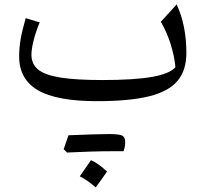

<svg xmlns="http://www.w3.org/2000/svg" viewBox="-20 -440 906 847"><path d="M753.9 -143.6Q749 -194.3 732.4 -246.6Q715.8 -298.8 689.5 -343.8L759.3 -420.4Q802.2 -328.6 802.2 -205.6Q802.2 -129.9 763.2 -83.3Q724.1 -36.6 637.5 -15.1Q550.8 6.3 407.7 6.3Q230 6.3 147.2 -42Q64.5 -90.3 64.5 -190.9Q64.5 -228.5 71 -266.6Q77.6 -304.7 93.3 -359.9L155.3 -341.3Q138.7 -302.7 128.7 -263.4Q118.7 -224.1 118.7 -198.2Q118.7 -157.2 148.9 -132.8Q179.2 -108.4 247.8 -97.7Q316.4 -86.9 432.1 -86.9Q572.3 -86.9 650.9 -100.8Q729.5 -114.7 753.9 -143.6ZM401.9 386.7Q367.2 355.5 332 337.9Q344.7 319.3 356.9 301.8Q369.1 284.2 381.3 266.6Q413.6 280.3 452.1 316.9Q427.7 352.5 401.9 386.7ZM475.1 227.1Q389.6 227.1 275.9 232.9L268.1 225.1Q264.2 221.2 260.7 218.3Q271.5 186 282.2 156.7Q414.6 151.4 461.2 151.4Q507.8 151.4 520 158.7Q532.2 166 532.2 187.3Q532.2 208.5 524.9 227.1Z"/></svg>

Font: Pinar-DS2-FD Regular
Style: Regular
Weight: 400
Designer: Amin Abedi
Version: Version 2.000